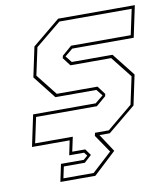

<svg xmlns="http://www.w3.org/2000/svg" viewBox="-81 -608 744 851"><g transform="rotate(-10 291.5 -183.0)"><path d="M122 174.5 138.5 96H241L259.5 80L248 65H181L194.5 0H25L55 -141.5H336.5L372.5 -171L350 -199.5H165.5L84.5 -302.5L113 -437L238 -540H583L553 -398.5H276.5L241 -369.5L264 -340.5H447.5L528.5 -237.5L500 -103L375 0H328.5L381 80L279.5 174.5ZM138 161H274L362.5 80L308 0L311 -13.5H373L487.5 -108.5L514 -232L439 -327H255.5L227.5 -364L230 -374.5L273.5 -412H542L566.5 -526.5H241L125.5 -431.5L99 -308L174 -213H357.5L385.5 -175.5L383.5 -165.5L339.5 -128H66L41.5 -13.5H211L197 51.5H255.5L276 80L243.5 109.5H149Z"/></g></svg>

Font: Tourney Thin Thin
Style: Italic
Weight: 250
Italic angle: -12°
Version: Version 1.015